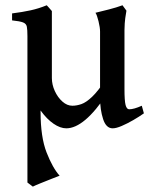

<svg xmlns="http://www.w3.org/2000/svg" viewBox="-20 -463 561 714"><path d="M515.1 -41.5Q497.1 -28.8 475.1 -16.1Q453.1 -3.4 432.6 5.4Q412.1 14.2 398.9 14.2Q374.5 14.2 363.3 -20.5Q352.1 -55.2 352.1 -99.6Q352.1 -103.5 352.1 -128.2Q352.1 -152.8 352.1 -187.5Q352.1 -222.2 352.1 -256.8Q352.1 -291.5 352.1 -316.4Q352.1 -341.3 352.1 -345.7Q352.1 -360.4 346.4 -383.8Q340.8 -407.2 335 -415.5Q357.4 -420.9 385.3 -428Q413.1 -435.1 435.5 -443.4L450.2 -423.3Q448.2 -411.6 445.8 -395.5Q443.4 -379.4 442.9 -350.6Q442.9 -347.2 442.9 -325.9Q442.9 -304.7 442.9 -274.2Q442.9 -243.7 442.9 -212.9Q442.9 -182.1 442.9 -159.4Q442.9 -136.7 442.9 -131.3Q442.9 -88.4 447 -72.5Q451.2 -56.6 460.4 -56.6Q478 -56.6 507.3 -69.8ZM379.9 -116.2Q335.4 -49.3 297.6 -17.6Q259.8 14.2 226.6 14.2Q204.1 14.2 179.2 -2.9Q154.3 -20 132.1 -50.5Q109.9 -81.1 95.9 -121.3Q82 -161.6 82 -208Q82 -211.4 82 -229.5Q82 -247.6 82 -269.8Q82 -292 82 -309.1Q82 -326.2 82 -328.6Q82 -352.5 79.8 -363.8Q77.6 -375 65.7 -379.6Q53.7 -384.3 24.9 -387.2V-413.1Q63.5 -418 93.8 -424.6Q124 -431.2 153.8 -443.4Q153.8 -443.4 161.4 -435.1Q168.9 -426.8 172.9 -421.9Q172.9 -420.9 172.9 -395.8Q172.9 -370.6 172.9 -334.5Q172.9 -298.3 172.9 -262Q172.9 -225.6 172.9 -200.2Q172.9 -174.8 172.9 -172.9Q172.9 -148.4 183.8 -124.5Q194.8 -100.6 212.2 -85.2Q229.5 -69.8 249 -69.8Q265.1 -69.8 282.7 -75.9Q300.3 -82 322.3 -102.8Q344.2 -123.5 373 -167ZM130.4 -211.9Q128.4 -184.1 128.9 -159.9Q129.4 -135.7 130.4 -108.9Q131.3 -82 130.9 -46.4Q130.9 46.9 153.3 104.2Q175.8 161.6 201.7 190.4Q192.9 193.8 171.6 202.1Q150.4 210.4 129.9 218.8Q109.4 227.1 102.1 231L82 215.8Q82 212.9 82 186Q82 159.2 82 116.7Q82 74.2 82 23.7Q82 -26.9 82 -78.1Q82 -129.4 82 -173.6Q82 -217.8 82 -247.6Q82 -277.3 82 -284.2Q82 -284.2 93.3 -271.2Q104.5 -258.3 116.5 -241.2Q128.4 -224.1 130.4 -211.9Z"/></svg>

Font: Namdhinggo Medium
Style: Regular
Weight: 500
Designer: Victor Gaultney
Foundry: SIL International
Version: Version 3.001